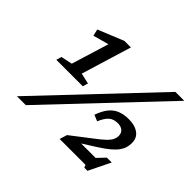

<svg xmlns="http://www.w3.org/2000/svg" viewBox="-158 -930 1174 1174"><g transform="rotate(45 429.0 -343.0)"><path d="M88 0 754.5 -704H831.5L165 0ZM663 -40 742.5 -123.5H784.5L715.5 17.5H688.5L681 0H457.5L472.5 -48.5L598.5 -145.5Q641.5 -177.5 663.2 -198.5Q685 -219.5 692.5 -235.8Q700 -252 700 -268.5Q700 -292.5 684.5 -306.2Q669 -320 640 -320Q605 -320 583 -300.5Q561 -281 543.5 -238.5L503 -255Q519.5 -301.5 542 -330Q564.5 -358.5 596.5 -371.8Q628.5 -385 671 -385Q724 -385 756 -362Q788 -339 788 -295.5Q788 -276 783 -257.2Q778 -238.5 764.2 -218.8Q750.5 -199 723.8 -176.5Q697 -154 654 -126.5L528 -47L527.5 -73.5H742ZM184.5 -378 274.5 -671.5 295 -630.5 157 -592.5 147 -636 313.5 -704H370L270.5 -378L340 -362.5L330 -328H101L111 -362.5Z"/></g></svg>

Font: Newsreader 7pt
Style: Italic
Weight: 400
Italic angle: -17°
Designer: Hugues Gentile
Foundry: Production Type
Version: Version 1.003